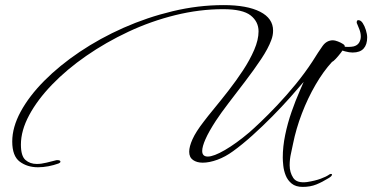

<svg xmlns="http://www.w3.org/2000/svg" viewBox="-20 -626 1460 753"><path d="M1167 107Q1140 107 1124 94Q1108 81 1100.5 62Q1093 43 1091 23.5Q1089 4 1089 -8Q1089 -51 1098.5 -97Q1108 -143 1123.5 -187.5Q1139 -232 1155 -268Q1159 -277 1163 -286.5Q1167 -296 1171 -305Q1150 -280 1118 -244Q1086 -208 1048 -169.5Q1010 -131 970 -95Q930 -59 894 -33Q864 -11 832.5 0.5Q801 12 775 12Q752 12 737 1.5Q722 -9 722 -31Q722 -51 735 -80Q748 -109 779 -149Q794 -169 820 -200.5Q846 -232 876 -270.5Q906 -309 933 -350Q960 -391 977 -430.5Q994 -470 994 -503Q994 -541 963 -565.5Q932 -590 855 -590Q762 -590 667 -566.5Q572 -543 483.5 -501.5Q395 -460 318.5 -407Q242 -354 184.5 -294.5Q127 -235 94.5 -174.5Q62 -114 62 -59Q62 -14 80 1.5Q98 17 124 17Q142 17 162 12Q182 7 198 3Q200 2 205 2Q217 2 217 8Q217 12 210 15Q191 22 170 26Q149 30 129 30Q87 30 57.5 8Q28 -14 28 -71Q28 -127 61 -188Q94 -249 153.5 -309Q213 -369 292.5 -422.5Q372 -476 464.5 -517Q557 -558 657 -582Q757 -606 857 -606Q949 -606 1000 -580Q1051 -554 1051 -506Q1051 -487 1044 -469Q1032 -436 1004 -394Q976 -352 942 -307.5Q908 -263 877 -222.5Q846 -182 827 -153Q799 -110 786 -80.5Q773 -51 773 -34Q773 -12 795 -12Q818 -12 862 -37.5Q906 -63 958 -107Q973 -120 1002 -147.5Q1031 -175 1067 -213Q1103 -251 1139.5 -295.5Q1176 -340 1206 -386Q1229 -423 1245 -445.5Q1261 -468 1286 -468Q1293 -468 1305 -463.5Q1317 -459 1326 -453Q1335 -447 1331 -440Q1326 -431 1316 -418Q1306 -405 1296.5 -395Q1287 -385 1282 -383Q1248 -346 1217.5 -293.5Q1187 -241 1164 -181Q1141 -121 1129 -61Q1127 -49 1121.5 -25.5Q1116 -2 1116 22Q1116 50 1130 71.5Q1144 93 1184 88Q1216 83 1237.5 75Q1259 67 1269 60Q1274 56 1278 56Q1282 56 1282 59Q1282 65 1268 73Q1244 88 1220.5 97.5Q1197 107 1167 107ZM1363 -420Q1350 -420 1333.5 -424.5Q1317 -429 1306 -434Q1303 -436 1299 -443Q1295 -450 1302 -448Q1310 -446 1322 -444Q1334 -442 1345 -442Q1351 -442 1357 -442.5Q1363 -443 1367 -444Q1382 -448 1388.5 -459Q1395 -470 1395 -483Q1395 -497 1389 -512Q1383 -527 1380 -534Q1379 -535 1379 -538Q1379 -547 1385 -547Q1395 -547 1402.5 -535.5Q1410 -524 1415 -508Q1420 -492 1420 -479Q1420 -451 1406 -435.5Q1392 -420 1363 -420Z"/></svg>

Font: WindSong
Style: Regular
Weight: 400
Designer: Robert E. Leuschke
Foundry: Robert E. Leuschke
Version: Version 1.010; ttfautohint (v1.8.3)